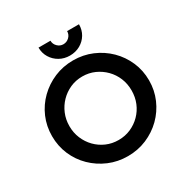

<svg xmlns="http://www.w3.org/2000/svg" viewBox="-182 -961 1101 1130"><g transform="rotate(-30 368.0 -395.5)"><path d="M368.1 12.5Q300 12.5 240.3 -12.8Q180.6 -38.2 135.1 -82.6Q89.6 -127.1 64.2 -186.1Q38.9 -245.1 38.9 -312.5Q38.9 -379.9 64.2 -438.9Q89.6 -497.9 135.1 -542.4Q180.6 -586.8 240.3 -612.2Q300 -637.5 368.1 -637.5Q436.8 -637.5 496.5 -612.2Q556.2 -586.8 601.4 -542.4Q646.5 -497.9 672.2 -438.9Q697.9 -379.9 697.9 -312.5Q697.9 -245.1 672.2 -186.1Q646.5 -127.1 601.4 -82.6Q556.2 -38.2 496.5 -12.8Q436.8 12.5 368.1 12.5ZM368.1 -97.2Q412.5 -97.2 450.7 -113.9Q488.9 -130.6 518.1 -160.1Q547.2 -189.6 563.2 -228.5Q579.2 -267.4 579.2 -312.5Q579.2 -357.6 563.2 -396.5Q547.2 -435.4 518.1 -464.9Q488.9 -494.4 450.7 -511.5Q412.5 -528.5 368.1 -528.5Q323.6 -528.5 285.4 -511.5Q247.2 -494.4 218.4 -464.9Q189.6 -435.4 173.3 -396.5Q156.9 -357.6 156.9 -312.5Q156.9 -267.4 173.3 -228.5Q189.6 -189.6 218.4 -160.1Q247.2 -130.6 285.4 -113.9Q323.6 -97.2 368.1 -97.2ZM368.1 -670.8Q329.9 -670.8 298.6 -688.5Q267.4 -706.2 249 -736.5Q230.6 -766.7 230.6 -804.2H311.8Q311.8 -781.2 328.5 -764.6Q345.1 -747.9 368.1 -747.9Q391 -747.9 408 -764.2Q425 -780.6 425 -804.2H505.6Q505.6 -766 487.5 -735.8Q469.4 -705.6 438.2 -688.2Q406.9 -670.8 368.1 -670.8Z"/></g></svg>

Font: Afacad Flux SemiBold
Style: Regular
Weight: 600
Designer: Kristian Moeller
Foundry: Dicotype
Version: Version 1.100